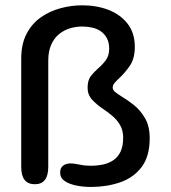

<svg xmlns="http://www.w3.org/2000/svg" viewBox="-20 -712 659 742"><path d="M415.5 -373Q415.5 -364 426 -355.8Q436.5 -347.5 452.5 -337.5Q473 -325.5 497.8 -305.8Q522.5 -286 540.5 -255.2Q558.5 -224.5 558.5 -178Q558.5 -107 526.8 -65.8Q495 -24.5 443.2 -7Q391.5 10.5 331.5 10.5Q302 10.5 274.8 5Q247.5 -0.5 230 -12.5Q212.5 -24.5 212.5 -44.5Q212.5 -59 219 -66.8Q225.5 -74.5 234.5 -77.5Q243.5 -80.5 252 -80.5Q259.5 -80.5 266.5 -79.5Q273.5 -78.5 281 -77Q290.5 -75 302.8 -73.2Q315 -71.5 331.5 -71.5Q355.5 -71.5 378 -76.2Q400.5 -81 418 -92.8Q435.5 -104.5 445.8 -125.8Q456 -147 456 -180Q456 -207.5 444.5 -227.8Q433 -248 415.2 -263.2Q397.5 -278.5 378.5 -291Q354.5 -307 336.5 -326.2Q318.5 -345.5 318.5 -372.5Q318.5 -402 331.2 -418.2Q344 -434.5 359.5 -448Q375.5 -461.5 388.8 -479.2Q402 -497 402 -523.5Q402 -547.5 393.2 -564Q384.5 -580.5 370 -590.8Q355.5 -601 336.8 -605.2Q318 -609.5 297.5 -609.5Q273.5 -609.5 250.2 -602.5Q227 -595.5 208 -580Q189 -564.5 177.8 -539Q166.5 -513.5 166.5 -477V-67Q166.5 0 114.5 0Q62 0 62 -67V-485Q62 -541.5 82.5 -581Q103 -620.5 137.5 -644.8Q172 -669 213.8 -680.2Q255.5 -691.5 297.5 -691.5Q354 -691.5 400 -673.5Q446 -655.5 473.5 -619.8Q501 -584 501 -531.5Q501 -485.5 481.5 -457.5Q462 -429.5 443 -412Q431 -401 423.2 -392Q415.5 -383 415.5 -373Z"/></svg>

Font: Sono Monospace Medium
Style: Regular
Weight: 500
Designer: Tyler Finck
Foundry: Tyler Finck
Version: Version 2.112